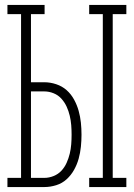

<svg xmlns="http://www.w3.org/2000/svg" viewBox="-20 -755 540 775"><path d="M340 0V-37H395V-698H340V-735H490V-698H435V-37H490V0ZM10 0V-37H65V-698H10V-735H160V-698H105V-423H159Q183 -423 207 -415Q231 -407 249 -391Q267 -375 279 -353Q291 -331 297.5 -307.5Q304 -284 306.5 -260Q309 -236 309 -211Q309 -187 306.5 -162.5Q304 -138 297.5 -114.5Q291 -91 279 -69.5Q267 -48 249 -31.5Q231 -15 207 -7.5Q183 0 159 0ZM159 -37Q178 -37 196.5 -44.5Q215 -52 228 -66Q241 -80 249 -98Q257 -116 261.5 -134.5Q266 -153 267.5 -172.5Q269 -192 269 -211Q269 -231 267.5 -250Q266 -269 261.5 -288Q257 -307 249 -324.5Q241 -342 228 -356.5Q215 -371 196.5 -378.5Q178 -386 159 -386H105V-37Z"/></svg>

Font: Iosevka Curly Slab Extralight
Style: Regular
Weight: 200
Monospace: yes
Designer: Belleve Invis
Foundry: Belleve Invis
Version: Version 22.1.2; ttfautohint (v1.8.4)